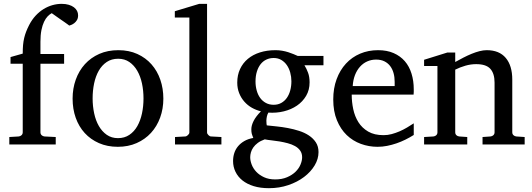

<svg xmlns="http://www.w3.org/2000/svg" viewBox="-20 -757 2789 1006"><path d="M389.2 -676.8Q389.2 -661.6 383.1 -651.6Q377 -641.6 368.9 -635.5Q360.8 -629.4 353.3 -626.5Q345.7 -623.5 342.8 -623Q341.8 -624 334.7 -629.2Q327.6 -634.3 317.6 -641.4Q307.6 -648.4 296.1 -656.2Q284.7 -664.1 274.9 -671.1Q265.1 -678.2 258.3 -682.9Q251.5 -687.5 251 -688Q240.2 -682.1 229.7 -671.4Q219.2 -660.6 210.7 -642.6Q202.1 -624.5 197 -598.9Q191.9 -573.2 191.9 -538.1V-474.1H315.9V-422.9H191.9V-64Q191.9 -54.7 198 -48.8Q204.1 -43 212.9 -42L272 -39.1V0H28.8V-39.1L78.1 -42Q86.9 -43 93 -48.8Q99.1 -54.7 99.1 -64V-422.9H35.2V-458L99.1 -476.1Q99.1 -501 100.8 -520.8Q102.5 -540.5 106.7 -557.9Q110.8 -575.2 117.2 -591.6Q123.5 -607.9 132.8 -626Q147.5 -654.3 166.7 -675Q186 -695.8 208.3 -709.5Q230.5 -723.1 254.6 -730Q278.8 -736.8 303.2 -736.8Q324.2 -736.8 340.3 -731.9Q356.4 -727.1 367.4 -718.8Q378.4 -710.4 383.8 -699.7Q389.2 -689 389.2 -676.8Z M731.9 -241.2Q731.9 -282.2 723.9 -319.8Q715.8 -357.4 699.2 -386.2Q682.6 -415 657.7 -432.1Q632.8 -449.2 599.1 -449.2Q564.5 -449.2 539.1 -432.1Q513.7 -415 497.3 -386.2Q481 -357.4 473.1 -319.8Q465.3 -282.2 465.3 -241.2Q465.3 -200.7 473.4 -163.1Q481.4 -125.5 498 -96.7Q514.6 -67.9 539.6 -50.5Q564.5 -33.2 598.1 -33.2Q632.3 -33.2 657.7 -50.3Q683.1 -67.4 699.5 -96.2Q715.8 -125 723.9 -162.6Q731.9 -200.2 731.9 -241.2ZM835.9 -240.2Q835.9 -187 819.1 -140.9Q802.2 -94.7 771.2 -60.8Q740.2 -26.9 696 -7.3Q651.9 12.2 597.2 12.2Q542.5 12.2 498.5 -7.1Q454.6 -26.4 423.8 -60.1Q393.1 -93.8 376.7 -139.9Q360.4 -186 360.4 -240.2Q360.4 -293.5 377 -339.8Q393.6 -386.2 424.8 -420.7Q456.1 -455.1 500.2 -474.6Q544.4 -494.1 600.1 -494.1Q655.8 -494.1 699.7 -474.1Q743.7 -454.1 773.9 -419.7Q804.2 -385.3 820.1 -339.1Q835.9 -293 835.9 -240.2Z M897 0V-39.1L950.2 -42Q957 -42 964.6 -49.1Q972.2 -56.2 972.2 -63V-665H896V-698.2L1023.9 -736.8H1064.9V-63Q1064.9 -56.2 1072 -49.1Q1079.1 -42 1085.9 -42L1140.1 -39.1V0Z M1563 66.9Q1563 46.4 1552.7 32Q1542.5 17.6 1525.6 8.3Q1508.8 -1 1487.5 -6.6Q1466.3 -12.2 1444.6 -15.9Q1422.9 -19.5 1402.3 -21.7Q1381.8 -23.9 1367.2 -26.9Q1345.2 -19 1330.6 -8.1Q1315.9 2.9 1307.1 15.6Q1298.3 28.3 1294.7 41.5Q1291 54.7 1291 66.9Q1291 85 1298.8 105.5Q1306.6 126 1322.8 143.1Q1338.9 160.2 1363.5 171.6Q1388.2 183.1 1421.9 183.1Q1457.5 183.1 1484.1 171.6Q1510.7 160.2 1528.3 143.1Q1545.9 126 1554.4 105.5Q1563 85 1563 66.9ZM1506.8 -331.1Q1506.8 -354.5 1500.7 -376.7Q1494.6 -398.9 1482.9 -415.8Q1471.2 -432.6 1453.9 -442.9Q1436.5 -453.1 1414.1 -453.1Q1393.1 -453.1 1375.5 -444.8Q1357.9 -436.5 1345.5 -420.7Q1333 -404.8 1325.9 -381.8Q1318.8 -358.9 1318.8 -330.1Q1318.8 -305.2 1325 -283Q1331.1 -260.7 1343 -244.1Q1355 -227.5 1372.8 -217.8Q1390.6 -208 1414.1 -208Q1436.5 -208 1453.9 -217.8Q1471.2 -227.5 1482.9 -244.1Q1494.6 -260.7 1500.7 -283.2Q1506.8 -305.7 1506.8 -331.1ZM1575.2 -415Q1586.4 -397 1594.2 -375.7Q1602.1 -354.5 1602.1 -325.2Q1602.1 -285.6 1584 -254.9Q1565.9 -224.1 1535.9 -203.6Q1505.9 -183.1 1467 -173.6Q1428.2 -164.1 1386.2 -167Q1380.4 -157.2 1378.2 -146Q1376 -134.8 1375.7 -125Q1375.5 -115.2 1376.5 -108.2Q1377.4 -101.1 1377.9 -100.1Q1400.4 -97.7 1429.2 -94.7Q1458 -91.8 1488 -86.2Q1518.1 -80.6 1547.1 -71.3Q1576.2 -62 1598.6 -47.1Q1621.1 -32.2 1635 -11Q1648.9 10.3 1648.9 40Q1648.9 75.7 1628.7 109.6Q1608.4 143.6 1573.2 170.2Q1538.1 196.8 1490.7 212.9Q1443.4 229 1389.2 229Q1344.2 229 1309.3 218.3Q1274.4 207.5 1250.5 188.5Q1226.6 169.4 1213.9 143.3Q1201.2 117.2 1201.2 86.9Q1201.2 64.9 1207.5 45.2Q1213.9 25.4 1227.1 9.5Q1240.2 -6.3 1260 -17.8Q1279.8 -29.3 1307.1 -34.2Q1304.2 -42 1302.2 -47.1Q1300.3 -52.2 1299.1 -56.9Q1297.9 -61.5 1297.4 -66.7Q1296.9 -71.8 1296.9 -80.1Q1296.9 -99.6 1308.8 -123.3Q1320.8 -147 1347.2 -173.8Q1322.3 -179.7 1299.8 -192.4Q1277.3 -205.1 1260.3 -224.4Q1243.2 -243.7 1233.2 -268.8Q1223.1 -293.9 1223.1 -324.2Q1223.1 -363.8 1237.8 -395.3Q1252.4 -426.8 1278.8 -448.7Q1305.2 -470.7 1342 -482.4Q1378.9 -494.1 1423.8 -494.1Q1441.4 -494.1 1458.3 -491.2Q1475.1 -488.3 1490 -483.6Q1504.9 -479 1517.6 -473.6Q1530.3 -468.3 1540 -463.9H1674.8V-415Z M2147.9 -49.8Q2127 -36.6 2104.2 -25.4Q2081.5 -14.2 2057.4 -5.9Q2033.2 2.4 2008.3 7.3Q1983.4 12.2 1958 12.2Q1912.6 12.2 1870.6 -3.2Q1828.6 -18.6 1796.6 -49.3Q1764.6 -80.1 1745.4 -126.7Q1726.1 -173.3 1726.1 -235.8Q1726.1 -294.4 1743.7 -342Q1761.2 -389.6 1792.5 -423.6Q1823.7 -457.5 1866.7 -475.8Q1909.7 -494.1 1960.9 -494.1Q2007.3 -494.1 2042.5 -478.8Q2077.6 -463.4 2101.1 -436.3Q2124.5 -409.2 2136.2 -371.3Q2147.9 -333.5 2147.9 -289.1V-275.9Q2147.9 -268.1 2147 -261.2H1822.8Q1822.8 -223.1 1830.8 -185.1Q1838.9 -147 1857.9 -116.7Q1877 -86.4 1909.2 -67.6Q1941.4 -48.8 1989.7 -48.8Q2011.2 -48.8 2032.2 -54.4Q2053.2 -60.1 2073.5 -68.8Q2093.8 -77.6 2112.3 -88.6Q2130.9 -99.6 2147.9 -110.8ZM2047.9 -328.1Q2047.9 -353 2042 -374.3Q2036.1 -395.5 2024.2 -411.1Q2012.2 -426.8 1993.9 -435.8Q1975.6 -444.8 1950.7 -444.8Q1925.8 -444.8 1904.3 -435.3Q1882.8 -425.8 1866.5 -407.7Q1850.1 -389.6 1840.1 -364Q1830.1 -338.4 1828.1 -306.2H2047.9Z M2508.3 0V-39.1L2550.3 -42Q2559.1 -43 2565.2 -48.8Q2571.3 -54.7 2571.3 -64V-324.2Q2571.3 -371.6 2549.3 -396.2Q2527.3 -420.9 2475.1 -420.9Q2446.3 -420.9 2418.5 -412.8Q2390.6 -404.8 2365.2 -392.1V-64Q2365.2 -54.7 2371.1 -48.8Q2377 -43 2386.2 -42L2428.2 -39.1V0H2202.1V-39.1L2251 -42Q2260.3 -43 2266.1 -48.8Q2272 -54.7 2272 -64V-411.1H2202.1V-443.8L2324.2 -481.9H2365.2V-432.1Q2386.2 -443.8 2408 -455.1Q2429.7 -466.3 2451.2 -475.1Q2472.7 -483.9 2492.7 -489Q2512.7 -494.1 2530.3 -494.1Q2595.7 -494.1 2629.9 -453.6Q2664.1 -413.1 2664.1 -339.8V-64Q2664.1 -54.7 2670.2 -48.8Q2676.3 -43 2685.1 -42L2729 -39.1V0Z"/></svg>

Font: Charis SIL APac
Style: Regular
Weight: 400
Foundry: SIL International
Version: Version 5.000